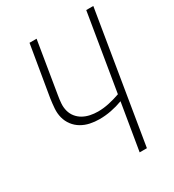

<svg xmlns="http://www.w3.org/2000/svg" viewBox="-178 -838 855 941"><g transform="rotate(-30 250.0 -367.5)"><path d="M334 0 378 -264Q346 -252 312.5 -245.5Q279 -239 246 -239Q219 -239 193 -244.5Q167 -250 145 -263Q123 -276 107.5 -296.5Q92 -317 85.5 -342Q79 -367 81 -394.5Q83 -422 87 -449L135 -735H175L127 -443Q123 -421 121.5 -399Q120 -377 125.5 -356.5Q131 -336 144 -320Q157 -304 175 -294Q193 -284 214.5 -279.5Q236 -275 258 -275Q289 -275 321 -282Q353 -289 384 -300L456 -735H496L375 0Z"/></g></svg>

Font: Iosevka SS04 Extralight
Style: Italic
Weight: 200
Italic angle: -9°
Monospace: yes
Designer: Belleve Invis
Foundry: Belleve Invis
Version: Version 19.0.0; ttfautohint (v1.8.4)